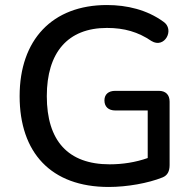

<svg xmlns="http://www.w3.org/2000/svg" viewBox="-20 -734 771 763"><path d="M412 9C485 9 569 -6 626 -29C646 -37 654 -54 654 -78V-330C654 -358 638 -373 611 -373H438C411 -373 395 -359 395 -335C395 -310 411 -295 438 -295H567V-106C519 -89 467 -81 416 -81C250 -81 166 -175 166 -352C166 -525 249 -623 405 -623C474 -623 529 -607 582 -571C634 -539 676 -617 629 -648C564 -695 485 -714 405 -714C187 -714 58 -575 58 -352C58 -128 182 9 412 9Z"/></svg>

Font: Nunito SemiBold
Style: Regular
Weight: 600
Designer: Vernon Adams
Foundry: Vernon Adams
Version: Version 3.602